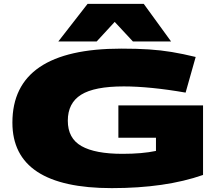

<svg xmlns="http://www.w3.org/2000/svg" viewBox="-20 -961 1132 991"><path d="M44 -328Q44 -710 606 -710Q687 -710 748.5 -706Q810 -702 867 -692.5Q924 -683 990 -667L938 -483Q846 -499 765.5 -507Q685 -515 619 -515Q467 -515 398.5 -472Q330 -429 330 -338Q330 -247 400.5 -207Q471 -167 612 -167Q714 -167 785 -182V-250H591V-417H1028V-58Q834 10 557 10Q44 10 44 -328ZM281 -747 432 -941H722L863 -747H666L572 -848L479 -747Z"/></svg>

Font: Georama Extra Expanded ExtraBold
Style: Regular
Weight: 800
Width: 8
Designer: Jean-Baptiste Levee
Foundry: Production Type
Version: Version 1.000